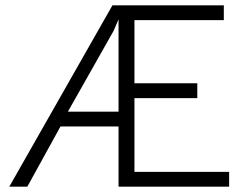

<svg xmlns="http://www.w3.org/2000/svg" viewBox="-20 -704 925 724"><path d="M404 -684H824V-628H487V-390H724V-334H487V-56H844V0H427V-227H208L83 0H15ZM427 -283V-631L408 -587L236 -283Z"/></svg>

Font: Bellota Text
Style: Regular
Weight: 400
Designer: Kemie Guaida
Foundry: Kemie Guaida
Version: Version 4.001